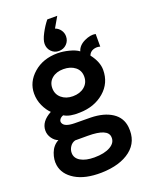

<svg xmlns="http://www.w3.org/2000/svg" viewBox="-184 -873 943 1214"><g transform="rotate(-20 287.5 -266.0)"><path d="M317 -709Q339 -701 352.5 -682Q366 -663 366 -640Q366 -609 345 -588Q324 -567 293 -567Q263 -567 242.5 -588Q222 -609 222 -640Q222 -666 243.5 -707Q265 -748 291 -780H358ZM283 248Q173 250 107 210Q41 170 31 106Q25 68 41 25Q57 -18 96 -39Q73 -47 56 -71Q39 -95 39 -123Q39 -184 112 -223Q87 -247 69.5 -285.5Q52 -324 52 -367Q52 -445 116 -501Q180 -557 278 -557Q313 -557 354.5 -546.5Q396 -536 418 -519Q429 -556 471.5 -576Q514 -596 547 -589V-504Q523 -511 500.5 -503Q478 -495 469 -472Q514 -414 514 -360Q514 -271 448 -214.5Q382 -158 283 -156Q215 -153 178 -176Q161 -170 153.5 -158.5Q146 -147 150 -136Q160 -105 228 -104L337 -103Q425 -101 479.5 -65.5Q534 -30 541 35Q551 134 480 189.5Q409 245 283 248ZM387 -361Q387 -402 356.5 -426Q326 -450 278 -450Q231 -450 201.5 -425.5Q172 -401 172 -360Q172 -319 202 -293.5Q232 -268 278 -268Q326 -268 356.5 -293.5Q387 -319 387 -361ZM418 58Q415 -1 280 -1H195Q173 5 160 24.5Q147 44 147 66Q147 102 181.5 122Q216 142 273 142Q341 142 381 119Q421 96 418 58Z"/></g></svg>

Font: Oakes Grotesk
Style: Bold
Weight: 600
Designer: Samuel Oakes
Foundry: Samuel Oakes
Version: Version 1.000;PS 001.000;hotconv 1.0.88;makeotf.lib2.5.64775